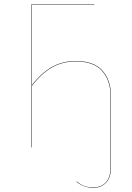

<svg xmlns="http://www.w3.org/2000/svg" viewBox="-20 -700 627 912"><path d="M507 -244V97Q507 143 484 167.5Q461 192 423 192Q378 192 344 164L345 162Q361 176 379 183Q397 190 423 190Q461 190 483 166Q505 142 505 97V-244Q505 -318 465 -363Q425 -408 341 -408Q276 -408 226.5 -379.5Q177 -351 132 -293V0H130V-680H428V-678H132V-296Q176 -353 226 -381.5Q276 -410 341 -410Q426 -410 466.5 -364.5Q507 -319 507 -244Z"/></svg>

Font: FiraGO Two
Style: Regular
Weight: 100
Designer: bBox Type
Foundry: bBox Type GmbH
Version: Version 1.001